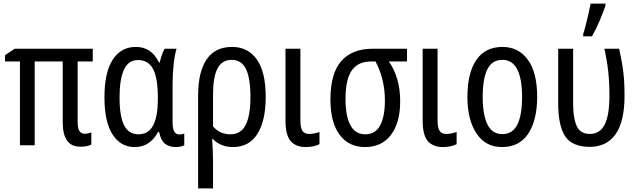

<svg xmlns="http://www.w3.org/2000/svg" viewBox="-20 -808 3538 1068"><path d="M451 -64Q471 -64 488 -72V-4Q467 8 426 8Q329 8 329 -127V-466H173V0H91V-466H8V-501L62 -537H496V-466H412V-130Q412 -94 422 -79Q432 -64 451 -64Z M729 10Q651 10 606 -60Q561 -130 561 -267Q561 -405 607 -476Q653 -547 735 -547Q780 -547 811.5 -525.5Q843 -504 864 -461H869Q873 -481 880 -501.5Q887 -522 896 -537H962Q952 -504 946 -451.5Q940 -399 940 -342V-126Q940 -60 977 -60Q992 -60 1005 -65V0Q999 4 985 7Q971 10 960 10Q920 10 897 -9Q874 -28 865 -74H859Q839 -35 806.5 -12.5Q774 10 729 10ZM750 -61Q806 -61 832 -110.5Q858 -160 858 -258V-267Q858 -372 832 -423Q806 -474 747 -474Q694 -474 669.5 -420.5Q645 -367 645 -266Q645 -160 670.5 -110.5Q696 -61 750 -61Z M1458 -269Q1458 -137 1412 -63.5Q1366 10 1276 10Q1241 10 1213 -1.5Q1185 -13 1165 -34H1160Q1162 -5 1163.5 29.5Q1165 64 1165 98V240H1082V-276Q1082 -407 1129 -477Q1176 -547 1271 -547Q1359 -547 1408.5 -477.5Q1458 -408 1458 -269ZM1268 -475Q1215 -475 1190 -427.5Q1165 -380 1165 -282V-105Q1202 -61 1262 -61Q1320 -61 1346.5 -113Q1373 -165 1373 -269Q1373 -374 1348 -424.5Q1323 -475 1268 -475Z M1651 -537V-138Q1651 -98 1662 -80.5Q1673 -63 1699 -63Q1714 -63 1731 -66.5Q1748 -70 1757 -74V-6Q1725 10 1680 10Q1626 10 1597 -23Q1568 -56 1568 -137V-537Z M2206 -244Q2206 -126 2155 -58Q2104 10 2010 10Q1920 10 1869 -58.5Q1818 -127 1818 -255Q1818 -400 1878.5 -468.5Q1939 -537 2054 -537H2244V-466H2143Q2173 -424 2189.5 -368.5Q2206 -313 2206 -244ZM1902 -257Q1902 -162 1929 -111.5Q1956 -61 2012 -61Q2068 -61 2094.5 -110.5Q2121 -160 2121 -249Q2121 -367 2069 -466H2044Q1972 -466 1937 -416.5Q1902 -367 1902 -257Z M2414 -537V-138Q2414 -98 2425 -80.5Q2436 -63 2462 -63Q2477 -63 2494 -66.5Q2511 -70 2520 -74V-6Q2488 10 2443 10Q2389 10 2360 -23Q2331 -56 2331 -137V-537Z M2968 -269Q2968 -141 2919 -65.5Q2870 10 2772 10Q2681 10 2630.5 -65.5Q2580 -141 2580 -269Q2580 -402 2629.5 -474.5Q2679 -547 2775 -547Q2864 -547 2916 -476Q2968 -405 2968 -269ZM2665 -269Q2665 -169 2691.5 -115.5Q2718 -62 2774 -62Q2831 -62 2857.5 -114.5Q2884 -167 2884 -269Q2884 -370 2857 -422.5Q2830 -475 2774 -475Q2717 -475 2691 -422.5Q2665 -370 2665 -269Z M3260 9Q3161 8 3123 -51Q3085 -110 3085 -234V-537H3168V-229Q3168 -153 3187.5 -108Q3207 -63 3261 -63Q3317 -63 3343.5 -115Q3370 -167 3370 -276Q3370 -347 3363.5 -408Q3357 -469 3342 -537H3424Q3435 -487 3441.5 -447.5Q3448 -408 3451 -368Q3454 -328 3454 -276Q3454 -133 3404.5 -62Q3355 9 3260 9ZM3224 -606V-619Q3230 -636 3238.5 -669.5Q3247 -703 3254.5 -736Q3262 -769 3265 -788H3348V-777Q3336 -741 3315.5 -692.5Q3295 -644 3273 -606Z"/></svg>

Font: Avrile Sans Condensed
Style: Regular
Weight: 400
Width: 3
Designer: Monotype Design Team
Foundry: Monotype Imaging Inc.
Version: Version 2.001;September 10, 2019;FontCreator 11.5.0.2425 64-